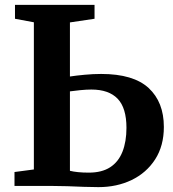

<svg xmlns="http://www.w3.org/2000/svg" viewBox="-20 -763 712 788"><path d="M384 5Q357 5 324.2 3.8Q291.5 2.5 256.5 1.2Q221.5 0 186 0H39.5V-57L119 -67.5V-671.5L41.5 -686V-743H368V-686L267 -671V-449Q292.5 -453 327.5 -456.2Q362.5 -459.5 395 -459.5Q527.5 -459.5 590 -401.8Q652.5 -344 652.5 -242Q652.5 -164.5 616.8 -109Q581 -53.5 520.2 -24.2Q459.5 5 384 5ZM344.5 -54.5Q398 -54.5 432 -76.5Q466 -98.5 482.5 -140Q499 -181.5 499 -238.5Q499 -320 462.8 -357.8Q426.5 -395.5 355 -395.5Q334.5 -395.5 309.5 -393Q284.5 -390.5 267 -388V-62Q281 -58.5 300.5 -56.5Q320 -54.5 344.5 -54.5Z"/></svg>

Font: Merriweather 28pt
Style: Bold
Weight: 700
Version: Version 2.100